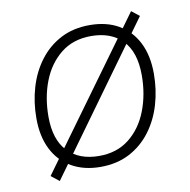

<svg xmlns="http://www.w3.org/2000/svg" viewBox="-67 -581 671 678"><g transform="rotate(-10 269.0 -241.5)"><path d="M245 8Q186 8 142 -17Q98 -42 74.5 -88.5Q51 -135 51 -200Q51 -258 66.5 -310.5Q82 -363 113 -404Q144 -445 189 -468.5Q234 -492 293 -492Q353 -492 396.5 -467Q440 -442 463.5 -395.5Q487 -349 487 -284Q487 -226 471.5 -173.5Q456 -121 425 -80Q394 -39 349 -15.5Q304 8 245 8ZM247 -31Q311 -31 355 -66Q399 -101 421.5 -159Q444 -217 444 -286Q444 -369 403.5 -411Q363 -453 291 -453Q227 -453 183 -418Q139 -383 116.5 -325.5Q94 -268 94 -198Q94 -116 134.5 -73.5Q175 -31 247 -31ZM94 32 65 9 446 -515 474 -493Z"/></g></svg>

Font: Nunito Sans 12pt ExtraLight
Style: Italic
Weight: 200
Italic angle: -9°
Designer: Vernon Adams
Foundry: Vernon Adams
Version: Version 3.101;gftools[0.9.27]